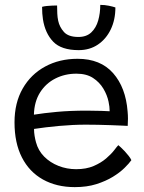

<svg xmlns="http://www.w3.org/2000/svg" viewBox="-20 -775 590 787"><path d="M518.5 -118.5Q509.5 -105.5 490.5 -86.8Q471.5 -68 442.5 -50.2Q413.5 -32.5 374.8 -20.2Q336 -8 286.5 -8Q212 -8 156 -39.2Q100 -70.5 69.8 -129.8Q39.5 -189 39.5 -273.5Q39.5 -353.5 73 -412Q106.5 -470.5 165 -502.2Q223.5 -534 298 -534Q392 -534 443.8 -475Q495.5 -416 503 -318.5Q504.5 -303 504.5 -288.5Q504.5 -274 503.5 -259Q497.5 -259.5 478.5 -260.2Q459.5 -261 433.8 -262Q408 -263 381 -263.5Q354 -264 332 -264Q279.5 -264 222.2 -258.8Q165 -253.5 119.5 -246.5Q119.5 -232 121.8 -218.2Q124 -204.5 127.5 -192Q136.5 -158 161 -133.2Q185.5 -108.5 219.8 -95Q254 -81.5 292 -81.5Q333.5 -81.5 363.8 -94.5Q394 -107.5 415 -125.5Q436 -143.5 448 -159.2Q460 -175 465 -180Q468 -177.5 475.5 -170.8Q483 -164 491.5 -154.8Q500 -145.5 507.5 -136Q515 -126.5 518.5 -118.5ZM119 -305Q159.5 -311.5 213.5 -316.5Q267.5 -321.5 336 -321.5Q371.5 -321.5 395.5 -320.5Q419.5 -319.5 429.5 -319Q429.5 -337.5 425 -358Q419.5 -385 403.8 -411.5Q388 -438 361.2 -455.5Q334.5 -473 293 -473Q246 -473 207 -453.2Q168 -433.5 144.2 -396Q120.5 -358.5 119 -305ZM453 -744.5Q453 -694 434 -654.5Q415 -615 381.2 -592.2Q347.5 -569.5 302.5 -569.5Q231.5 -569.5 198.2 -604Q165 -638.5 156 -696Q152.5 -718 152.5 -747Q161.5 -749.5 172.2 -750.5Q183 -751.5 194 -752Q205 -752.5 214 -752.5Q214 -735.5 214.8 -719.8Q215.5 -704 218.5 -690Q224 -664 242.2 -643.8Q260.5 -623.5 301.5 -623.5Q334.5 -623.5 354.2 -642.2Q374 -661 382.5 -691Q391 -721 391 -755Q409 -755 426 -751.5Q443 -748 453 -744.5Z"/></svg>

Font: Grandstander Thin Light
Style: Regular
Weight: 300
Version: Version 1.200